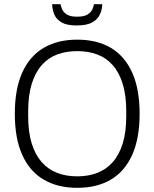

<svg xmlns="http://www.w3.org/2000/svg" viewBox="-20 -888 740 920"><path d="M350 12Q256 12 189 -27.5Q122 -67 86.5 -146Q51 -225 51 -343Q51 -461 86.5 -540Q122 -619 189 -658.5Q256 -698 350 -698Q445 -698 511.5 -658.5Q578 -619 613.5 -540Q649 -461 649 -343Q649 -225 613.5 -146Q578 -67 511.5 -27.5Q445 12 350 12ZM350 -43Q403 -43 446 -59.5Q489 -76 520 -111Q551 -146 568 -200.5Q585 -255 585 -332V-354Q585 -431 568 -486Q551 -541 520 -576Q489 -611 446 -627Q403 -643 350 -643Q297 -643 254 -627Q211 -611 180 -576Q149 -541 132 -486Q115 -431 115 -354V-332Q115 -255 132 -200.5Q149 -146 180 -111Q211 -76 254 -59.5Q297 -43 350 -43ZM347 -766Q300 -766 274.5 -781Q249 -796 239.5 -820.5Q230 -845 230 -868H270Q272 -857 278 -843Q284 -829 300.5 -818.5Q317 -808 349 -808Q383 -808 399.5 -818.5Q416 -829 422.5 -843Q429 -857 430 -868H470Q470 -845 459.5 -820.5Q449 -796 422.5 -781Q396 -766 347 -766Z"/></svg>

Font: Archivo SemiCondensed ExtraLight
Style: Regular
Weight: 250
Width: 4
Designer: Hector Gatti
Foundry: Omnibus-Type
Version: Version 2.001